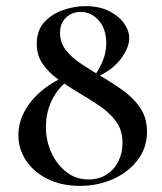

<svg xmlns="http://www.w3.org/2000/svg" viewBox="-20 -594 529 627"><path d="M290 -348Q307 -373 317 -399Q327 -425 327 -453Q327 -499 302.5 -527Q278 -555 244 -555Q214 -555 195 -536Q176 -517 176 -487Q176 -455 195 -430.5Q214 -406 244.5 -386Q275 -366 308 -346Q346 -324 380.5 -299.5Q415 -275 437.5 -242.5Q460 -210 460 -163Q460 -112 430 -72Q400 -32 350 -9.5Q300 13 241 13Q180 13 134.5 -10Q89 -33 64.5 -70.5Q40 -108 40 -152Q40 -196 63 -235.5Q86 -275 126 -305.5Q166 -336 215 -352L221 -343Q179 -320 154.5 -276.5Q130 -233 130 -179Q130 -134 148 -95Q166 -56 197 -32Q228 -8 269 -8Q303 -8 328 -24Q353 -40 366.5 -67Q380 -94 380 -126Q380 -170 358 -199Q336 -228 302 -250.5Q268 -273 232 -294Q199 -314 168.5 -336Q138 -358 119 -386Q100 -414 100 -450Q100 -495 125 -522Q150 -549 187 -561.5Q224 -574 258 -574Q304 -574 336 -558Q368 -542 385 -518Q402 -494 402 -470Q402 -438 374.5 -401.5Q347 -365 295 -342Z"/></svg>

Font: Cormorant SemiBold
Style: Regular
Weight: 600
Designer: Christian Thalmann (Catharsis Fonts)
Foundry: Catharsis Fonts
Version: Version 4.000